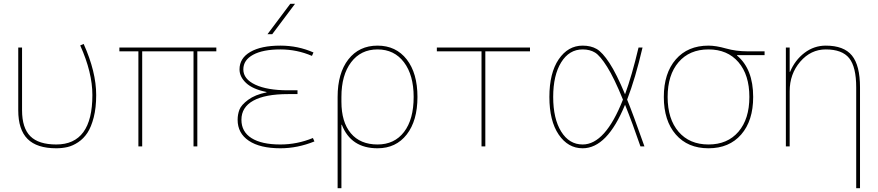

<svg xmlns="http://www.w3.org/2000/svg" viewBox="-20 -770 4620 1010"><path d="M402 -531 420 -539Q486 -392 486 -270Q486 -203 473 -152.5Q460 -102 440 -71.5Q420 -41 391.5 -22Q363 -3 335 3.5Q307 10 276 10Q174 10 125 -39Q76 -88 76 -190V-520H96V-190Q96 -97 139.5 -53.5Q183 -10 276 -10Q466 -10 466 -270Q466 -389 402 -531Z M1018 -500V0H998V-500H728V0H708V-500H608V-520H1118V-500Z M1382 -284V-286Q1309 -301 1274.5 -333.5Q1240 -366 1240 -405Q1240 -464 1297 -497Q1354 -530 1455 -530Q1548 -530 1629 -494L1621 -476Q1542 -510 1455 -510Q1363 -510 1311.5 -482Q1260 -454 1260 -405Q1260 -354 1323 -324.5Q1386 -295 1495 -295H1545V-275H1495Q1375 -275 1312.5 -240.5Q1250 -206 1250 -140Q1250 -77 1303 -43.5Q1356 -10 1455 -10Q1543 -10 1626 -44L1634 -26Q1545 10 1455 10Q1348 10 1289 -29.5Q1230 -69 1230 -140Q1230 -168 1239.5 -193Q1249 -218 1285.5 -245Q1322 -272 1382 -284ZM1412 -590H1387L1507 -750H1532Z M1776 -260V-235Q1776 -128 1825.5 -69Q1875 -10 1966 -10Q2055 -10 2105.5 -76Q2156 -142 2156 -260Q2156 -375 2105 -442.5Q2054 -510 1966 -510Q1878 -510 1827 -442.5Q1776 -375 1776 -260ZM1966 10Q1826 10 1778 -114H1776V220H1756V-260Q1756 -385 1812.5 -457.5Q1869 -530 1966 -530Q2063 -530 2119.5 -457.5Q2176 -385 2176 -260Q2176 -135 2119.5 -62.5Q2063 10 1966 10Z M2533 -500V0H2513V-500H2278V-520H2768V-500Z M3257 -246Q3211 -359 3174 -418Q3137 -477 3110 -493.5Q3083 -510 3045 -510Q2974 -510 2932 -442Q2890 -374 2890 -260Q2890 -146 2932 -78Q2974 -10 3045 -10Q3164 -10 3257 -246ZM3268 -219Q3174 10 3045 10Q2968 10 2919 -62Q2870 -134 2870 -260Q2870 -386 2919 -458Q2968 -530 3045 -530Q3088 -530 3118.5 -512.5Q3149 -495 3186 -438.5Q3223 -382 3268 -274Q3304 -372 3339 -520H3360Q3322 -357 3279 -246Q3309 -173 3370 0H3349Q3308 -120 3268 -219Z M3857 -480V-478Q3942 -407 3942 -260Q3942 -135 3879 -62.5Q3816 10 3707 10Q3598 10 3535 -62.5Q3472 -135 3472 -260Q3472 -385 3535 -457.5Q3598 -530 3707 -530Q3746 -530 3799 -515Q3852 -500 3912 -500H4002V-480ZM3549.5 -77Q3607 -10 3707 -10Q3807 -10 3864.5 -77Q3922 -144 3922 -260Q3922 -376 3864.5 -443Q3807 -510 3707 -510Q3607 -510 3549.5 -443Q3492 -376 3492 -260Q3492 -144 3549.5 -77Z M4134 -392H4136Q4162 -454 4212 -492Q4262 -530 4324 -530Q4419 -530 4461.5 -478Q4504 -426 4504 -310V220H4484V-310Q4484 -418 4447 -464Q4410 -510 4324 -510Q4245 -510 4189.5 -445.5Q4134 -381 4134 -290V0H4114V-520H4134Z"/></svg>

Font: M PLUS 1p Thin
Style: Regular
Weight: 250
Version: Version 1.062